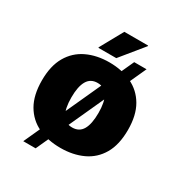

<svg xmlns="http://www.w3.org/2000/svg" viewBox="-194 -896 1050 1117"><g transform="rotate(30 331.0 -337.5)"><path d="M125 85 454 -636H537L208 85ZM42 -276Q42 -374 79 -437.5Q116 -501 181.5 -532Q247 -563 331 -563Q415 -563 480.5 -532Q546 -501 583 -437.5Q620 -374 620 -276Q620 -177 583 -113.5Q546 -50 480.5 -19.5Q415 11 331 11Q246 11 181 -19.5Q116 -50 79 -113.5Q42 -177 42 -276ZM240 -276Q240 -202 262 -164Q284 -126 331 -126Q378 -126 400 -164Q422 -202 422 -276Q422 -349 400 -387Q378 -425 331 -425Q284 -425 262 -387Q240 -349 240 -276ZM232 -604V-608L316 -760H476V-756L352 -604Z"/></g></svg>

Font: Kufam ExtraBold
Style: Regular
Weight: 800
Designer: Wael Morcos, Artur Schmal
Foundry: Original Type
Version: Version 1.300; ttfautohint (v1.8.3)